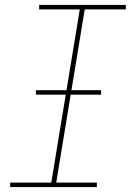

<svg xmlns="http://www.w3.org/2000/svg" viewBox="-20 -755 540 775"><path d="M21 0V-18H187L302 -717H138V-735H488V-717H322L207 -18H371V0ZM125 -373V-391H388V-373Z"/></svg>

Font: Iosevka Curly Thin
Style: Italic
Weight: 100
Italic angle: -9°
Monospace: yes
Designer: Belleve Invis
Foundry: Belleve Invis
Version: Version 22.1.2; ttfautohint (v1.8.4)